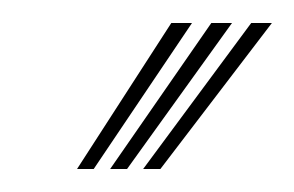

<svg xmlns="http://www.w3.org/2000/svg" viewBox="-20 -792 256 167"><path d="M47 -645 129 -772H147L61.5 -645ZM104.5 -645 198.5 -772H216.5L119.5 -645ZM75.8 -645 163.8 -772H181.8L90.5 -645Z"/></svg>

Font: Big Shoulders Inline Display Medium
Style: Regular
Weight: 500
Designer: Patric King
Foundry: XO Type Co
Version: Version 1.000